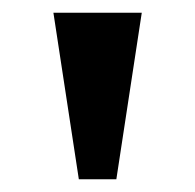

<svg xmlns="http://www.w3.org/2000/svg" viewBox="-20 -734 307 302"><path d="M104 -452 64 -714H203L163 -452Z"/></svg>

Font: Noto Serif Tibetan SemiBold
Style: Regular
Weight: 600
Designer: Monotype Design Team
Foundry: Monotype Imaging Inc.
Version: Version 2.103; ttfautohint (v1.8.4.7-5d5b)